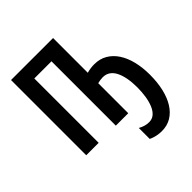

<svg xmlns="http://www.w3.org/2000/svg" viewBox="-253 -879 1289 1289"><g transform="rotate(-45 392.0 -234.5)"><path d="M463 -384Q480 -389 498 -391.5Q516 -394 534 -394Q586 -394 626 -370.5Q666 -347 693.5 -305Q721 -263 735 -205.5Q749 -148 749 -80Q749 -7 735 52.5Q721 112 694 155Q667 198 628 221.5Q589 245 538 245Q522 245 504.5 242.5Q487 240 471 235Q455 230 443 224V120Q462 131 481.5 136.5Q501 142 520 142Q549 142 569.5 124.5Q590 107 603 76.5Q616 46 622.5 6Q629 -34 629 -80Q629 -127 622 -165.5Q615 -204 601 -232.5Q587 -261 565 -276.5Q543 -292 512 -292Q500 -292 487.5 -290Q475 -288 463 -285V0H345V-611H182V0H64V-714H463Z"/></g></svg>

Font: Noto Sans Display ExtraCondensed SemiBold
Style: Regular
Weight: 600
Width: 2
Designer: Monotype Design Team
Foundry: Monotype Imaging Inc.
Version: Version 2.003